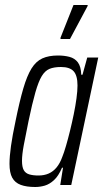

<svg xmlns="http://www.w3.org/2000/svg" viewBox="-20 -740 413 768"><path d="M121 8Q86 8 63 -0.5Q40 -9 29 -29Q18 -49 18 -85Q18 -114 24 -156.5Q30 -199 42 -255Q58 -334 73 -385.5Q88 -437 106 -466Q124 -495 149.5 -506.5Q175 -518 212 -518Q237 -518 258 -512.5Q279 -507 291.5 -490.5Q304 -474 305 -441H310L329 -510H373L265 0H221L232 -69H228Q214 -36 196 -19.5Q178 -3 159 2.5Q140 8 121 8ZM134 -38Q157 -38 175 -46Q193 -54 206.5 -70.5Q220 -87 229 -112Q236 -129 244 -156.5Q252 -184 260 -216.5Q268 -249 275 -283Q282 -317 286 -347Q290 -377 290 -398Q290 -438 274.5 -455Q259 -472 224 -472Q196 -472 178 -464.5Q160 -457 147 -435.5Q134 -414 121.5 -370.5Q109 -327 94 -255Q82 -197 75 -159Q68 -121 68 -97Q68 -72 75 -59.5Q82 -47 97 -42.5Q112 -38 134 -38ZM222 -584V-589L274 -720H331L330 -715L260 -584Z"/></svg>

Font: Saira ExtraCondensed Light
Style: Italic
Weight: 300
Width: 2
Italic angle: -12°
Designer: Hector Gatti with collaboration of the Omnibus-Type team
Foundry: Omnibus-Type
Version: Version 1.101